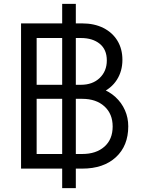

<svg xmlns="http://www.w3.org/2000/svg" viewBox="-20 -865 733 985"><path d="M88 0V-745H401Q464 -745 510.5 -721.5Q557 -698 582.5 -656Q608 -614 608 -558Q608 -500 579.5 -455.5Q551 -411 498 -388L497 -412Q541 -396 572.5 -367Q604 -338 621 -299.5Q638 -261 638 -217Q638 -117 574.5 -58.5Q511 0 402 0ZM168 -75H402Q473 -75 515.5 -112.5Q558 -150 558 -216Q558 -281 515.5 -319.5Q473 -358 402 -358H168ZM168 -430H395Q455 -430 491.5 -465Q528 -500 528 -555Q528 -611 491.5 -640.5Q455 -670 395 -670H168ZM299 100V-845H369V100Z"/></svg>

Font: Kosmopol Plus Jakarta Sans
Style: Regular
Weight: 400
Designer: Gumpita Rahayu
Foundry: Tokotype
Version: Version 2.006